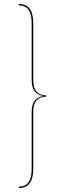

<svg xmlns="http://www.w3.org/2000/svg" viewBox="-20 -831 307 964"><path d="M147 -715V-429Q147 -353 210 -353V-345Q147 -345 147 -270V16Q147 113 75 113V106Q107 106 123 84.5Q139 63 139 16V-269Q139 -307 155.5 -327Q172 -347 202 -349Q172 -351 155.5 -371Q139 -391 139 -429V-714Q139 -761 123 -782.5Q107 -804 75 -804V-811Q147 -811 147 -715Z"/></svg>

Font: Fira Sans Compressed Eight
Style: Regular
Weight: 100
Width: 1
Designer: bBox Type GmbH & Carrois Corporate GbR & Edenspiekermann AG
Foundry: bBox Type GmbH & Carrois Corporate GbR & Edenspiekermann AG
Version: Version 4.301